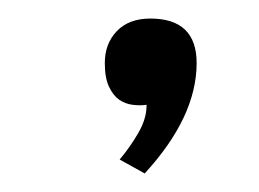

<svg xmlns="http://www.w3.org/2000/svg" viewBox="-20 -698 279 207"><path d="M192 -630Q192 -572 136 -511L109 -526Q120 -539 129 -554.5Q138 -570 138 -584V-585Q131 -584 123 -585Q115 -586 108.5 -590.5Q102 -595 97.5 -604.5Q93 -614 93 -630Q93 -651 106 -664.5Q119 -678 142 -678Q192 -678 192 -630Z"/></svg>

Font: Ekushey Ghorautra
Style: Bold
Weight: 700
Designer: Al Mamun Sumon
Foundry: Al Mamun Sumon
Version: Version 1.0